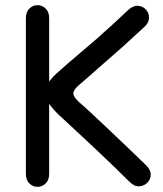

<svg xmlns="http://www.w3.org/2000/svg" viewBox="-20 -711 631 742"><path d="M170 -640Q170 -665 156.5 -678Q143 -691 125 -691Q107 -691 93.5 -678Q80 -665 80 -640Q80 -620 80 -597Q80 -574 80 -551Q80 -528 80 -508Q80 -453 80 -403Q80 -353 80 -308.5Q80 -264 80 -223.5Q80 -183 80 -146Q80 -128 80 -109.5Q80 -91 80 -73Q80 -55 80 -40Q80 -15 93.5 -2Q107 11 125 11Q143 11 156.5 -2Q170 -15 170 -40Q170 -58 170 -74Q170 -90 170 -107.5Q170 -125 170 -146Q170 -201 170 -250.5Q170 -300 170 -345Q170 -390 170 -430.5Q170 -471 170 -508Q170 -532 170 -553Q170 -574 170 -595Q170 -616 170 -640ZM538 -607Q556 -624 556 -642.5Q556 -661 544 -674Q532 -687 513.5 -688.5Q495 -690 476 -673Q461 -659 446 -645Q431 -631 416.5 -617.5Q402 -604 386.5 -590.5Q371 -577 356 -563Q343 -552 324 -535.5Q305 -519 283.5 -501Q262 -483 243 -466.5Q224 -450 212 -439Q180 -412 166 -389.5Q152 -367 155 -346Q158 -325 176 -301.5Q194 -278 226 -250Q246 -231 277 -202.5Q308 -174 344 -140Q380 -106 416 -71.5Q452 -37 481 -8Q499 10 517.5 9Q536 8 549 -4.5Q562 -17 562.5 -35.5Q563 -54 545 -72Q514 -102 478 -136.5Q442 -171 405.5 -205.5Q369 -240 338 -269Q307 -298 286 -316Q271 -330 266 -340Q261 -350 266 -360Q271 -370 286 -383Q303 -397 326.5 -418Q350 -439 373.5 -459.5Q397 -480 414 -495Q435 -513 455.5 -531.5Q476 -550 496.5 -569Q517 -588 538 -607Z"/></svg>

Font: Tilt Neon
Style: Regular
Weight: 400
Designer: Andy Clymer
Foundry: Andy Clymer
Version: Version 1.000